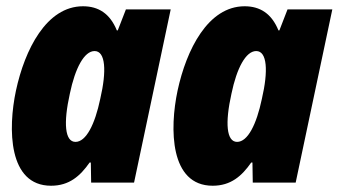

<svg xmlns="http://www.w3.org/2000/svg" viewBox="-20 -583 1081 613"><path d="M143 10C201 10 236 -21 266 -64H270L271 0H408L525 -553H382L356 -486H353C331 -540 294 -563 245 -563C128 -563 59 -424 31 -294C5 -172 6 10 143 10ZM221 -130C187 -130 182 -190 203 -284C220 -366 249 -420 282 -420C317 -420 321 -357 300 -267C283 -186 255 -130 221 -130Z M659 10C717 10 752 -21 782 -64H786L787 0H924L1041 -553H898L872 -486H869C847 -540 810 -563 761 -563C644 -563 575 -424 547 -294C521 -172 522 10 659 10ZM737 -130C703 -130 698 -190 719 -284C736 -366 765 -420 798 -420C833 -420 837 -357 816 -267C799 -186 771 -130 737 -130Z"/></svg>

Font: Noto Sans Condensed Black
Style: Italic
Weight: 900
Width: 3
Italic angle: -12°
Designer: Monotype Design Team
Foundry: Monotype Imaging Inc.
Version: Version 2.013